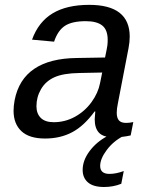

<svg xmlns="http://www.w3.org/2000/svg" viewBox="-20 -558 640 787"><path d="M497.1 -54.2Q510.3 -54.2 526.4 -57.6L515.6 -2.9Q481.4 4.9 446.3 4.9Q403.8 4.9 386 -13.7Q368.2 -32.2 368.2 -69.3L370.6 -101.1H367.7Q324.2 -41.5 275.6 -15.9Q227.1 9.8 164.6 9.8Q99.6 9.8 67.6 -20.5Q35.6 -50.8 35.6 -104Q35.6 -124 40 -147.5Q73.2 -317.9 295.4 -320.3L410.6 -322.3Q418.9 -361.8 420.2 -372.3Q421.4 -382.8 421.4 -394.5Q421.4 -436 398.9 -453.6Q376.5 -471.2 331.5 -471.2Q274.9 -471.2 245.8 -451.9Q216.8 -432.6 201.7 -387.2L111.3 -395.5Q137.7 -468.3 195.6 -503.2Q253.4 -538.1 345.7 -538.1Q511.7 -538.1 511.7 -407.7Q511.7 -385.7 506.8 -360.4L462.9 -132.8Q458.5 -111.8 458.5 -95.7Q458.5 -75.2 467.3 -64.7Q476.1 -54.2 497.1 -54.2ZM200.2 -57.1Q246.6 -57.1 287.1 -79.3Q327.6 -101.6 355 -139.2Q382.3 -176.8 390.1 -217.3L398.9 -260.7L305.7 -258.8Q239.7 -257.8 203.4 -241.5Q167 -225.1 148.2 -192.6Q129.4 -160.2 129.4 -122.6Q129.4 -92.3 147.2 -74.7Q165 -57.1 200.2 -57.1ZM406.7 208.5Q362.3 208.5 340.6 189.7Q318.8 170.9 318.8 138.7Q318.8 99.6 346.9 61.8Q375 23.9 419.9 0H484.9Q444.3 21 417.5 56.9Q390.6 92.8 390.6 122.1Q390.6 154.8 428.7 154.8Q455.6 154.8 487.3 143.1L477.1 195.3Q444.3 208.5 406.7 208.5Z"/></svg>

Font: Liberation Mono
Style: Italic
Weight: 400
Italic angle: -12°
Monospace: yes
Designer: Steve Matteson
Foundry: Ascender Corporation
Version: Version 2.1.5